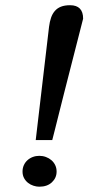

<svg xmlns="http://www.w3.org/2000/svg" viewBox="-20 -703 378 732"><path d="M195.8 -48.8Q195.8 -24.9 178 -8.1Q160.2 8.8 129.9 8.8Q119.1 8.8 107.7 5.1Q96.2 1.5 86.9 -5.9Q77.6 -13.2 71.8 -23.9Q65.9 -34.7 65.9 -48.8Q65.9 -62 70.8 -73Q75.7 -84 84.5 -92Q93.3 -100.1 105 -104.5Q116.7 -108.9 129.9 -108.9Q143.1 -108.9 155 -104.5Q167 -100.1 176 -92.3Q185.1 -84.5 190.4 -73.5Q195.8 -62.5 195.8 -48.8ZM296.9 -631.8Q268.6 -521.5 244.6 -427.2Q234.4 -387.2 224.1 -346.9Q213.9 -306.6 205.1 -271.5Q196.3 -236.3 189.5 -209.2Q182.6 -182.1 179.2 -168.9H116.2L167 -601.1Q169.4 -620.1 174.6 -635.3Q179.7 -650.4 189 -661.1Q198.2 -671.9 212.4 -677.5Q226.6 -683.1 247.1 -683.1Q296.9 -683.1 296.9 -631.8Z"/></svg>

Font: Charis SIL Cyr
Style: Italic
Weight: 400
Italic angle: -11°
Foundry: SIL International
Version: Version 5.000